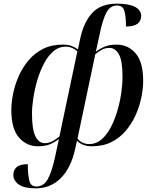

<svg xmlns="http://www.w3.org/2000/svg" viewBox="-20 -790 848 1050"><path d="M175 240Q112 240 82.5 219Q53 198 53 165Q53 140 71 124Q89 108 132 108Q132 159 139.5 194.5Q147 230 178 230Q219 230 241.5 189.5Q264 149 283 60L302 -30Q281 -13 254.5 -1.5Q228 10 187 10Q126 10 84 -37.5Q42 -85 42 -188Q42 -230 52 -279Q62 -328 83 -375Q104 -422 137 -461Q170 -500 216 -523Q262 -546 323 -546Q351 -546 370.5 -539Q390 -532 406 -520L419 -580Q438 -669 484.5 -719.5Q531 -770 620 -770Q686 -770 719 -752Q752 -734 752 -704Q752 -676 732.5 -660.5Q713 -645 669 -645Q669 -698 660.5 -729Q652 -760 620 -760Q583 -760 562.5 -722.5Q542 -685 526 -607L504 -507Q526 -524 552.5 -535Q579 -546 618 -546Q680 -546 721.5 -498.5Q763 -451 763 -348Q763 -306 753 -257Q743 -208 722 -161Q701 -114 668 -75Q635 -36 589 -13Q543 10 482 10Q430 10 401 -21L390 29Q367 130 311.5 185Q256 240 175 240ZM224 -7Q247 -7 268 -18.5Q289 -30 305 -44L403 -509Q392 -520 375 -527.5Q358 -535 338 -535Q302 -535 272.5 -510Q243 -485 221 -443.5Q199 -402 184.5 -353Q170 -304 162.5 -255.5Q155 -207 155 -168Q155 -81 174 -44Q193 -7 224 -7ZM468 -2Q505 -2 534.5 -27Q564 -52 585.5 -93Q607 -134 621.5 -183Q636 -232 643 -280.5Q650 -329 650 -368Q650 -459 630 -493.5Q610 -528 579 -528Q555 -528 536 -517.5Q517 -507 501 -493L404 -33Q415 -17 432.5 -9.5Q450 -2 468 -2Z"/></svg>

Font: Noto Serif Display Medium
Style: Italic
Weight: 500
Italic angle: -12°
Designer: Monotype Design Team
Foundry: Monotype Imaging Inc.
Version: Version 2.009